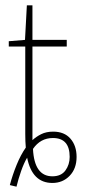

<svg xmlns="http://www.w3.org/2000/svg" viewBox="-20 -678 325 722"><path d="M104 -118Q132 -159 179 -159Q242 -159 242 -88Q242 -59 226 -37Q210 -15 177 -15Q109 -15 104 -118ZM82 -85Q101 10 177 10Q216 10 242 -17Q268 -44 268 -88Q268 -130 245 -156.5Q222 -183 180 -183Q154 -183 135 -173.5Q116 -164 102 -151V-503H231V-528H102V-658H81L74 -528L13 -523V-503H75V-174Q75 -145 77 -123Q58 -96 42.5 -58Q27 -20 17 18L42 24Q49 -5 59.5 -35Q70 -65 82 -85Z"/></svg>

Font: Noto Sans Display SemiCondensed Thin
Style: Regular
Weight: 250
Width: 4
Designer: Monotype Design team
Foundry: Monotype Imaging Inc.
Version: 1.000